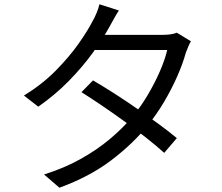

<svg xmlns="http://www.w3.org/2000/svg" viewBox="-20 -834 1040 898"><path d="M415 -458Q463 -430 516 -396Q569 -362 621.5 -325.5Q674 -289 722 -254Q770 -219 807 -188L748 -119Q714 -150 666.5 -187.5Q619 -225 566 -263.5Q513 -302 460 -338Q407 -374 361 -403ZM873 -641Q866 -630 860 -614.5Q854 -599 849 -587Q835 -536 809 -477Q783 -418 748 -358.5Q713 -299 668 -244Q601 -161 500.5 -84.5Q400 -8 258 44L186 -18Q279 -47 355.5 -89.5Q432 -132 493 -183Q554 -234 599 -288Q638 -334 670.5 -389Q703 -444 727 -498.5Q751 -553 762 -600H391L423 -671H741Q761 -671 778 -673.5Q795 -676 807 -681ZM536 -785Q523 -765 511 -743Q499 -721 491 -707Q461 -652 413.5 -586.5Q366 -521 302.5 -456Q239 -391 159 -335L92 -387Q178 -440 241 -504Q304 -568 347 -629Q390 -690 413 -735Q421 -748 431 -771.5Q441 -795 445 -814Z"/></svg>

Font: Noto Sans KR
Style: Regular
Weight: 400
Designer: Ryoko NISHIZUKA  (kana, bopomofo & ideographs); Paul D. Hunt (Latin, Greek & Cyrillic); Sandoll Communications , Soo-you
Foundry: Adobe
Version: Version 2.004-H2;hotconv 1.0.118;makeotfexe 2.5.65603